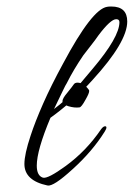

<svg xmlns="http://www.w3.org/2000/svg" viewBox="-20 -551 411 590"><path d="M126 19Q55 4 55 -47Q55 -77 74 -134Q88 -177 112.5 -232.5Q137 -288 174 -356Q263 -523 309 -530Q313 -531 322 -531Q371 -531 371 -485Q371 -422 265 -306Q206 -240 135 -189Q93 -89 93 -42Q93 -11 112 -5Q127 -1 182 -41Q245 -87 290 -153Q297 -163 303 -163Q307 -163 307 -159Q307 -155 302 -147Q264 -86 203 -31Q144 23 126 19ZM146 -216Q182 -243 206 -270L265 -340Q347 -437 347 -483Q347 -492 337 -492Q320 -492 283 -443Q272 -427 260 -412Q248 -397 236 -381Q221 -359 208.5 -338Q196 -317 185 -295Q182 -291 172.5 -271Q163 -251 146 -216ZM224 -221Q209 -219 190.5 -224.5Q172 -230 172 -239Q172 -245 176 -251.5Q180 -258 186 -265Q203 -286 206.5 -291.5Q210 -297 218 -297Q237 -297 253 -275Q254 -274 254 -271Q254 -264 243 -245Q230 -221 224 -221Z"/></svg>

Font: Ephesis
Style: Regular
Weight: 400
Designer: Robert E. Leuschke
Foundry: Robert E. Leuschke
Version: Version 1.010; ttfautohint (v1.8.3)